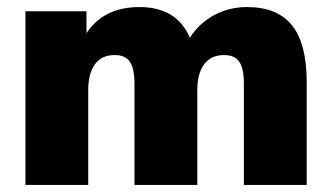

<svg xmlns="http://www.w3.org/2000/svg" viewBox="-20 -524 937 544"><path d="M849 -292V0H671V-287Q671 -330 658 -349Q645 -368 615 -368Q578 -368 558.5 -342Q539 -316 539 -268V0H361V-287Q361 -330 348 -349Q335 -368 305 -368Q268 -368 249 -342Q230 -316 230 -268V0H52V-492H225V-430Q274 -504 375 -504Q481 -504 518 -417Q544 -458 586.5 -481Q629 -504 680 -504Q766 -504 807.5 -452Q849 -400 849 -292Z"/></svg>

Font: wassup Sans
Style: Black
Weight: 900
Version: Version 2.001